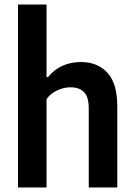

<svg xmlns="http://www.w3.org/2000/svg" viewBox="-20 -828 594 848"><path d="M59.5 -808H185.5V-487.5H192Q246.5 -554 338 -554Q410.5 -554 454.2 -507Q498 -460 498 -358V0H372V-349Q372 -399.5 351.2 -421Q330.5 -442.5 291.5 -442.5Q262.5 -442.5 233.2 -429.2Q204 -416 185.5 -390V0H59.5Z"/></svg>

Font: Encode Sans Semi Condensed SmBd
Style: Regular
Weight: 600
Width: 4
Designer: Multiple Designers
Foundry: Impallari Type
Version: Version 2.000